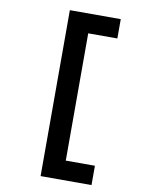

<svg xmlns="http://www.w3.org/2000/svg" viewBox="-112 -997 924 1233"><g transform="rotate(10 350.0 -380.0)"><path d="M573 -921V-795H383V35H573V161H241V-921Z"/></g></svg>

Font: Martian Mono SemiBold
Style: Regular
Weight: 600
Monospace: yes
Designer: Roman Shamin
Foundry: Evil Martians
Version: Version 1.000; ttfautohint (v1.8.4.7-5d5b)